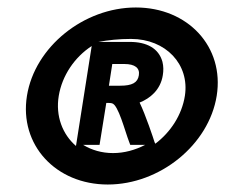

<svg xmlns="http://www.w3.org/2000/svg" viewBox="-20 -482 602 513"><path d="M280 -311H312C341 -311 354 -300 351 -281C348 -261 333 -253 301 -253H271ZM268 11C407 11 538 -95 559 -226C580 -357 482 -462 343 -462C204 -462 73 -357 52 -226C31 -95 129 11 268 11ZM183 -92C147 -123 128 -172 137 -226C146 -280 179 -329 225 -359ZM330 -378C423 -378 487 -310 474 -226C466 -175 436 -129 395 -98L393 -102C390 -112 369 -175 353 -208C381 -219 409 -242 415 -281C417 -293 417 -305 414 -317C404 -353 372 -370 327 -370H243C269 -375 299 -378 330 -378ZM282 -73C252 -73 225 -81 202 -95H246L264 -207C269 -207 276 -207 279 -206C296 -203 314 -131 325 -103L328 -95H368C341 -81 312 -73 282 -73Z"/></svg>

Font: Charger Pro
Style: BlkObl
Weight: 900
Designer: Jasper
Foundry: Cannot Into Space Fonts
Version: Version 1.09